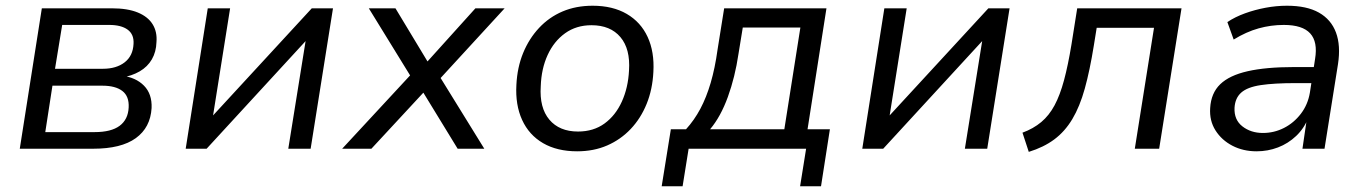

<svg xmlns="http://www.w3.org/2000/svg" viewBox="-20 -519 4766 670"><path d="M49 0 126 -490H370Q425 -490 460.5 -475.5Q496 -461 512.5 -434.5Q529 -408 526 -372Q525 -338 510 -312Q495 -286 467.5 -270Q440 -254 403 -248L405 -255Q454 -249 482.5 -220Q511 -191 509 -142Q505 -74 454 -37Q403 0 305 0ZM138 -58H310Q368 -58 397.5 -80Q427 -102 429 -144Q431 -183 407 -201.5Q383 -220 337 -220H163ZM172 -279H339Q386 -279 415 -301.5Q444 -324 446 -366Q448 -399 425.5 -415.5Q403 -432 361 -432H197Z M628 0 705 -490H783L720 -94H703L1068 -490H1142L1064 0H986L1050 -398H1067L701 0Z M1174 0 1426 -272 1427 -230 1267 -490H1360L1477 -296H1464L1639 -490H1741L1504 -232L1502 -272L1670 0H1577L1451 -206L1466 -205L1276 0Z M1994 9Q1924 9 1875 -19.5Q1826 -48 1802 -100.5Q1778 -153 1782 -223Q1785 -284 1805.5 -334Q1826 -384 1861 -421.5Q1896 -459 1943 -479Q1990 -499 2048 -499Q2118 -499 2167 -470.5Q2216 -442 2240 -390Q2264 -338 2260 -268Q2257 -207 2236.5 -156.5Q2216 -106 2181 -69Q2146 -32 2099 -11.5Q2052 9 1994 9ZM1997 -60Q2051 -60 2089.5 -88Q2128 -116 2150 -164.5Q2172 -213 2175 -273Q2180 -348 2145 -389.5Q2110 -431 2044 -431Q1991 -431 1952 -403Q1913 -375 1891 -327Q1869 -279 1867 -218Q1862 -143 1897 -101.5Q1932 -60 1997 -60Z M2289 131 2321 -68H2374Q2403 -100 2424 -139.5Q2445 -179 2460 -230Q2475 -281 2484 -346L2507 -490H2864L2798 -68H2876L2845 131H2772L2793 0H2383L2362 131ZM2458 -68H2717L2773 -423H2572L2557 -331Q2545 -250 2520 -181Q2495 -112 2458 -68Z M2989 0 3066 -490H3144L3081 -94H3064L3429 -490H3503L3425 0H3347L3411 -398H3428L3062 0Z M3570 11 3548 -56Q3586 -70 3613.5 -93Q3641 -116 3660 -151.5Q3679 -187 3693 -239Q3707 -291 3719 -364L3739 -490H4103L4025 0H3940L4007 -422H3807L3797 -360Q3783 -273 3765.5 -210Q3748 -147 3722 -103.5Q3696 -60 3659 -32.5Q3622 -5 3570 11Z M4365 9Q4318 9 4280.5 -10.5Q4243 -30 4221.5 -64Q4200 -98 4203 -142Q4206 -194 4238 -225Q4270 -256 4334 -270.5Q4398 -285 4495 -285H4577L4568 -229H4502Q4426 -229 4379.5 -222Q4333 -215 4311.5 -196Q4290 -177 4288 -143Q4286 -101 4315.5 -78Q4345 -55 4387 -55Q4426 -55 4460.5 -72.5Q4495 -90 4519.5 -122Q4544 -154 4551 -196L4569 -313Q4579 -373 4552 -402.5Q4525 -432 4460 -432Q4415 -432 4372 -420Q4329 -408 4285 -381L4263 -442Q4290 -460 4324.5 -472.5Q4359 -485 4396.5 -492Q4434 -499 4471 -499Q4540 -499 4582.5 -475Q4625 -451 4642 -405.5Q4659 -360 4649 -295L4602 0H4525L4541 -109H4546Q4531 -71 4503 -44.5Q4475 -18 4439.5 -4.5Q4404 9 4365 9Z"/></svg>

Font: Nunito Sans 10pt
Style: Italic
Weight: 400
Italic angle: -9°
Designer: Vernon Adams
Foundry: Vernon Adams
Version: Version 3.101;gftools[0.9.27]